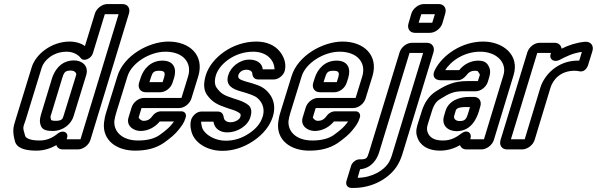

<svg xmlns="http://www.w3.org/2000/svg" viewBox="-20 -712 2944 947"><path d="M309 -457C340 -457 365 -443 378 -426C392 -406 430 -422 438 -449L497 -642H565L377 -25H309L311 -33C319 -60 290 -72 267 -55C242 -34 213 -19 175 -19C125 -19 107 -32 104 -42C90 -89 94 -81 107 -122L186 -379C197 -414 242 -457 309 -457ZM290 25H364C390 25 418 4 426 -22L616 -645C624 -671 610 -692 584 -692H510C484 -692 456 -671 448 -645L399 -485C381 -498 354 -507 324 -507C235 -507 156 -446 136 -379L57 -122C46 -87 40 -67 53 -18C61 20 106 31 160 31C197 31 229 20 258 4C262 16 273 25 290 25ZM406 -344C418 -391 381 -414 345 -414C275 -414 246 -357 236 -324L184 -153C180 -139 172 -117 181 -93C188 -70 214 -66 239 -66C294 -66 332 -102 343 -139ZM356 -343 293 -139C289 -126 285 -116 254 -116C233 -116 232 -121 232 -121C227 -137 229 -137 234 -153L286 -324C295 -353 299 -364 329 -364C349 -364 358 -351 356 -343Z M629 -182 614 -133C601 -90 640 -66 673 -66C713 -66 747 -87 768 -113H838C834 -107 830 -102 824 -95C815 -84 798 -68 767 -46C744 -30 711 -19 661 -19C586 -19 540 -60 544 -116C546 -129 549 -142 553 -155L609 -336C629 -401 718 -457 796 -457C883 -457 928 -403 908 -336L875 -229H690C664 -229 637 -208 629 -182ZM924 -226 958 -336C989 -439 916 -507 811 -507C715 -507 590 -439 559 -336L503 -155C498 -140 495 -122 493 -107C484 -20 555 31 646 31C702 31 748 20 789 -8C821 -31 845 -51 861 -72C874 -88 888 -106 894 -127L896 -133C901 -149 891 -163 875 -163H776C754 -163 739 -151 728 -135C721 -126 710 -116 688 -116C675 -116 664 -129 664 -133L678 -179H863C889 -179 916 -200 924 -226ZM699 -257H770C796 -257 823 -278 831 -304L839 -329C852 -373 838 -413 781 -413C722 -413 687 -370 674 -329L666 -304C658 -278 673 -257 699 -257ZM766 -363C793 -363 796 -353 789 -329L782 -307H717L724 -329C732 -354 737 -363 766 -363Z M1334 -370H1276C1273 -403 1243 -418 1210 -418C1159 -418 1117 -379 1106 -342C1089 -288 1133 -272 1162 -263L1196 -253C1234 -240 1246 -236 1264 -213C1280 -192 1284 -164 1276 -138C1266 -106 1247 -80 1210 -55C1173 -30 1135 -18 1093 -18C1040 -18 992 -47 978 -79C977 -81 972 -100 972 -112H1031C1032 -111 1033 -111 1033 -111C1038 -77 1066 -59 1101 -59C1149 -59 1201 -89 1215 -134C1222 -156 1222 -178 1207 -192C1195 -203 1178 -211 1155 -219L1133 -226C1086 -242 1072 -247 1048 -280C1040 -292 1036 -311 1045 -341C1061 -394 1134 -457 1229 -457C1292 -457 1333 -419 1334 -370ZM1116 -109C1096 -109 1085 -121 1084 -131C1082 -145 1077 -162 1053 -162H974C948 -162 928 -138 923 -122C914 -92 924 -61 929 -49C950 -1 1008 32 1077 32C1129 32 1181 16 1230 -17C1279 -50 1312 -92 1326 -138C1339 -180 1332 -220 1309 -249C1287 -278 1262 -290 1224 -301L1189 -311C1158 -320 1152 -328 1156 -342C1159 -353 1172 -368 1195 -368C1214 -368 1223 -359 1224 -353C1225 -335 1232 -320 1255 -320H1330C1355 -320 1380 -342 1385 -365C1393 -400 1380 -433 1360 -458C1334 -490 1294 -507 1244 -507C1127 -507 1022 -428 995 -341C983 -301 984 -268 1001 -244C1029 -205 1057 -194 1104 -178L1126 -171C1145 -165 1159 -157 1164 -152C1166 -150 1169 -146 1165 -134C1163 -127 1146 -109 1116 -109Z M1488 -182 1473 -133C1460 -90 1499 -66 1532 -66C1572 -66 1606 -87 1627 -113H1697C1693 -107 1689 -102 1683 -95C1674 -84 1657 -68 1626 -46C1603 -30 1570 -19 1520 -19C1445 -19 1399 -60 1403 -116C1405 -129 1408 -142 1412 -155L1468 -336C1488 -401 1577 -457 1655 -457C1742 -457 1787 -403 1767 -336L1734 -229H1549C1523 -229 1496 -208 1488 -182ZM1783 -226 1817 -336C1848 -439 1775 -507 1670 -507C1574 -507 1449 -439 1418 -336L1362 -155C1357 -140 1354 -122 1352 -107C1343 -20 1414 31 1505 31C1561 31 1607 20 1648 -8C1680 -31 1704 -51 1720 -72C1733 -88 1747 -106 1753 -127L1755 -133C1760 -149 1750 -163 1734 -163H1635C1613 -163 1598 -151 1587 -135C1580 -126 1569 -116 1547 -116C1534 -116 1523 -129 1523 -133L1537 -179H1722C1748 -179 1775 -200 1783 -226ZM1558 -257H1629C1655 -257 1682 -278 1690 -304L1698 -329C1711 -373 1697 -413 1640 -413C1581 -413 1546 -370 1533 -329L1525 -304C1517 -278 1532 -257 1558 -257ZM1625 -363C1652 -363 1655 -353 1648 -329L1641 -307H1576L1583 -329C1591 -354 1596 -363 1625 -363Z M1894 95C1872 127 1818 164 1744 165L1756 123C1814 117 1840 72 1850 39L2000 -451H2067L1915 47C1909 68 1902 83 1894 95ZM2085 -501H2012C1986 -501 1959 -480 1951 -454L1800 39C1791 67 1790 74 1757 74H1752C1736 74 1717 89 1712 105L1689 180C1683 201 1695 215 1714 215H1724C1817 215 1895 169 1934 113C1948 93 1958 70 1965 47L2118 -454C2126 -480 2111 -501 2085 -501ZM2045 -600 2058 -642H2125L2112 -600ZM2162 -597 2176 -645C2184 -671 2170 -692 2144 -692H2071C2045 -692 2017 -671 2009 -645L1995 -597C1987 -571 2001 -550 2027 -550H2100C2126 -550 2154 -571 2162 -597Z M2386 -308 2392 -328C2398 -347 2402 -369 2387 -391C2378 -407 2360 -413 2339 -413C2300 -413 2266 -393 2245 -366H2176C2204 -412 2270 -457 2348 -457C2430 -457 2482 -403 2463 -341L2367 -25H2300L2301 -31C2308 -55 2285 -76 2256 -54C2232 -36 2206 -19 2165 -19C2121 -19 2097 -34 2088 -63C2084 -78 2086 -86 2093 -109L2110 -163C2119 -194 2132 -212 2149 -222C2196 -251 2214 -262 2268 -262H2327C2352 -262 2378 -283 2386 -308ZM2281 25H2354C2380 25 2408 4 2416 -22L2513 -341C2544 -441 2461 -507 2363 -507C2259 -507 2163 -442 2125 -367C2120 -357 2116 -345 2120 -335C2125 -320 2142 -316 2154 -316H2236C2255 -316 2269 -327 2280 -340C2289 -351 2298 -363 2324 -363C2335 -363 2338 -360 2339 -357C2349 -340 2349 -350 2342 -328L2337 -312H2283C2219 -312 2180 -293 2131 -262C2094 -239 2072 -202 2060 -163L2043 -109C2038 -92 2027 -65 2038 -36C2052 7 2092 31 2150 31C2188 31 2221 20 2249 4C2253 16 2264 25 2281 25ZM2317 -234H2295C2245 -234 2193 -216 2177 -164L2170 -140C2156 -94 2189 -65 2232 -65C2306 -65 2332 -131 2342 -163L2349 -187C2357 -213 2343 -234 2317 -234ZM2279 -184H2298L2292 -163C2281 -127 2277 -115 2247 -115C2224 -115 2217 -130 2220 -140L2227 -164C2230 -174 2235 -184 2279 -184Z M2716 -501H2642C2616 -501 2589 -480 2581 -454L2449 -22C2441 4 2455 25 2481 25H2555C2581 25 2609 4 2617 -22L2695 -279C2708 -321 2746 -363 2814 -363C2821 -363 2833 -362 2840 -360C2864 -356 2877 -380 2880 -389L2902 -460C2910 -487 2894 -508 2865 -506C2824 -502 2786 -490 2750 -472C2748 -487 2736 -501 2716 -501ZM2837 -413H2829C2733 -413 2665 -345 2645 -279L2568 -25H2500L2630 -451H2698L2696 -446C2687 -417 2715 -403 2741 -417C2771 -433 2808 -451 2850 -456Z"/></svg>

Font: DIN Rundschrift
Style: BreitKontKu
Weight: 400
Width: 7
Version: Version 1.027